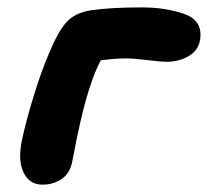

<svg xmlns="http://www.w3.org/2000/svg" viewBox="-20 -524 565 522"><path d="M95.2 -22Q60.1 -22 44.2 -54.7Q28.3 -87.4 39.1 -140.1Q50.3 -193.8 71.5 -262.9Q92.8 -332 112.8 -377.9Q137.2 -437.5 160.6 -463.6Q184.1 -489.7 228 -496.1Q280.3 -503.9 366.2 -503.9Q409.7 -503.9 446.3 -495.8Q482.9 -487.8 500 -477.1Q530.8 -457 523.9 -415Q518.6 -386.2 492.4 -371.1Q466.3 -356 432.1 -356Q418.9 -356 380.9 -360.6Q342.8 -365.2 321.8 -365.2Q292.5 -365.2 253.9 -359.9Q220.2 -296.9 191.9 -162.1Q188 -145.5 183.1 -118.9Q178.2 -92.3 176.8 -86.9Q171.4 -54.7 148.9 -38.3Q126.5 -22 95.2 -22Z"/></svg>

Font: Shantell Sans Irregular
Style: Bold Italic
Weight: 700
Italic angle: -11.31°
Designer: Stephen Nixon, Anya Danilova, Shantell Martin
Foundry: Arrow Type
Version: Version 1.006;[9816181b4]